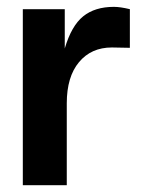

<svg xmlns="http://www.w3.org/2000/svg" viewBox="-20 -543 421 563"><path d="M175.8 0H46.9V-516.1H169.9V-400.9Q189.5 -467.3 223.9 -495.1Q258.3 -522.9 314 -522.9Q332.5 -522.9 360.8 -516.1V-402.8L308.1 -403.8Q247.6 -403.8 211.7 -360.8Q175.8 -317.9 175.8 -240.2Z"/></svg>

Font: Creato Display
Style: Bold
Weight: 700
Version: Version 1.000